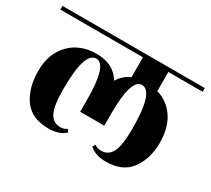

<svg xmlns="http://www.w3.org/2000/svg" viewBox="-128 -744 984 897"><g transform="rotate(30 364.0 -295.5)"><path d="M748 -540H563V-437Q623 -419 658.5 -367Q694 -315 694 -232Q694 -149 652 -90Q610 -31 518 -31Q461 -31 429 -61L439 -75Q454 -64 474 -64Q513 -64 531.5 -100Q550 -136 550 -227Q550 -426 487 -426Q429 -426 429 -237V-173H299V-237Q299 -426 241 -426Q178 -426 178 -227Q178 -136 196.5 -100Q215 -64 254 -64Q274 -64 289 -75L299 -61Q267 -31 210 -31Q118 -31 76 -90Q34 -149 34 -241.5Q34 -334 88 -390Q142 -446 232.5 -446Q323 -446 364 -378Q387 -416 426 -433V-540H-20V-560H748Z"/></g></svg>

Font: Rozha One
Style: Regular
Weight: 400
Designer: Tim Donaldson, Indian Type Foundry
Foundry: Indian Type Foundry
Version: Version 1.301;PS 1.0;hotconv 1.0.78;makeotf.lib2.5.61930; tt